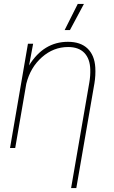

<svg xmlns="http://www.w3.org/2000/svg" viewBox="-20 -750 576 973"><path d="M127.4 -418.5Q201.2 -538.1 324.2 -538.1Q388.2 -538.1 423.6 -504.2Q459 -470.2 462.9 -408.7Q465.3 -368.2 458.5 -327.6L366.7 203.1H340.3L432.6 -331.5Q438.5 -365.2 437.5 -397.9Q436 -452.1 407.5 -481.9Q378.9 -511.7 325.2 -511.7Q251 -511.7 192.4 -460Q133.8 -408.2 113.3 -325.7L57.1 0H30.8L121.6 -528.3H147.9ZM374 -730H405.3L334.5 -597.7H307.6Z"/></svg>

Font: Roboto Thin
Style: Italic
Weight: 250
Italic angle: -12°
Designer: Google
Version: Version 2.134; 2016